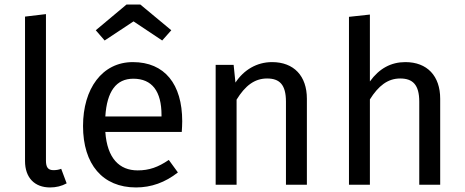

<svg xmlns="http://www.w3.org/2000/svg" viewBox="-20 -812 2045 844"><path d="M200 12C227 12 251 6 273 -6L249 -70C239 -66 228 -64 215 -64C191 -64 182 -77 182 -106V-750L90 -739V-104C90 -31 132 12 200 12Z M567 -718 693 -634 733 -679 597 -792H536L401 -679L440 -634ZM781 -279C781 -442 704 -539 564 -539C429 -539 345 -422 345 -258C345 -90 431 12 578 12C645 12 706 -10 762 -54L722 -109C675 -77 636 -63 585 -63C505 -63 451 -116 443 -232H779C780 -248 781 -264 781 -279ZM690 -300H443C450 -411 491 -466 566 -466C649 -466 690 -410 690 -306Z M1176 -539C1109 -539 1052 -505 1015 -449L1007 -527H928V0H1020V-374C1057 -434 1098 -467 1154 -467C1209 -467 1237 -440 1237 -365V0H1329V-378C1329 -478 1272 -539 1176 -539Z M1762 -539C1699 -539 1647 -511 1606 -454V-748L1514 -738V0H1606V-375C1643 -434 1684 -467 1739 -467C1794 -467 1823 -440 1823 -365V0H1915V-378C1915 -478 1858 -539 1762 -539Z"/></svg>

Font: Fira Sans
Style: Regular
Weight: 400
Designer: Carrois Corporate & Edenspiekermann AG
Foundry: Carrois Corporate GbR & Edenspiekermann AG
Version: Version 4.203